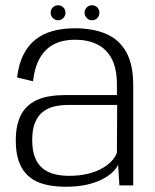

<svg xmlns="http://www.w3.org/2000/svg" viewBox="-20 -705 588 730"><path d="M230 5Q276.5 5 311.8 -3.2Q347 -11.5 371.5 -24.8Q396 -38 410.2 -52.5Q424.5 -67 429 -79.5L434 0H486.5V-381Q486.5 -460 459.8 -507.5Q433 -555 383.2 -576.2Q333.5 -597.5 264.5 -597.5Q219 -597.5 181 -587.2Q143 -577 114.8 -554.5Q86.5 -532 68.8 -496.5Q51 -461 45 -410.5L105.5 -396Q112 -452 133 -486.8Q154 -521.5 187.2 -537.8Q220.5 -554 265 -554Q313.5 -554 349.2 -536.5Q385 -519 404.8 -481.5Q424.5 -444 424.5 -383.5V-343.5H227Q197.5 -343.5 169.8 -339.2Q142 -335 118.5 -324Q95 -313 77.2 -293.5Q59.5 -274 49.8 -244Q40 -214 40 -171Q40 -127 50 -96.2Q60 -65.5 77.8 -45.8Q95.5 -26 119.5 -15Q143.5 -4 171.5 0.5Q199.5 5 230 5ZM243 -36.5Q215 -36.5 189.8 -42.2Q164.5 -48 144.8 -62.8Q125 -77.5 113.8 -104.2Q102.5 -131 102.5 -172.5Q102.5 -214 113.8 -240.2Q125 -266.5 144.5 -281Q164 -295.5 188.8 -300.8Q213.5 -306 240.5 -306H425.5L424.5 -124.5Q419 -108.5 404.5 -92.8Q390 -77 367 -64.2Q344 -51.5 312.8 -44Q281.5 -36.5 243 -36.5ZM200.5 -628Q212.5 -628 220.8 -636.5Q229 -645 229 -656.5Q229 -668.5 220.8 -676.8Q212.5 -685 200.5 -685Q189 -685 180.8 -676.8Q172.5 -668.5 172.5 -656.5Q172.5 -645 180.8 -636.5Q189 -628 200.5 -628ZM330 -628Q342 -628 350 -636.5Q358 -645 358 -656.5Q358 -668.5 350 -676.8Q342 -685 330 -685Q318 -685 309.8 -676.8Q301.5 -668.5 301.5 -656.5Q301.5 -645 309.8 -636.5Q318 -628 330 -628Z"/></svg>

Font: Anybody UltraCondensed Thin Light
Style: Regular
Weight: 300
Version: Version 1.111